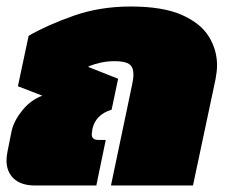

<svg xmlns="http://www.w3.org/2000/svg" viewBox="-32 -570 704 590"><path d="M76 0Q33 0 10.5 -21Q-12 -42 -12 -77Q-12 -89 -9 -104L4 -169Q12 -201 37.5 -232Q63 -263 98 -276L23 -305L56 -460Q113 -493 194 -521.5Q275 -550 369 -550Q468 -550 526 -524.5Q584 -499 609.5 -458Q635 -417 635 -369Q635 -359 633.5 -347.5Q632 -336 630 -325L561 0H309L374 -310Q376 -319 377 -326.5Q378 -334 378 -341Q378 -364 365 -373Q352 -382 320 -382Q298 -382 277.5 -377.5Q257 -373 240 -366V-364L331 -328L311 -233Q262 -218 252 -174L251 -165Q250 -162 250 -157Q250 -140 270 -140H293L264 0Z"/></svg>

Font: Kanit Black
Style: Italic
Weight: 900
Italic angle: -12°
Designer: Katatrad Team
Foundry: CadsonDemak
Version: Version 2.000; ttfautohint (v1.8.3)